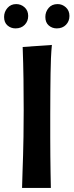

<svg xmlns="http://www.w3.org/2000/svg" viewBox="-37 -920 360 940"><path d="M217 -700Q214 -668 212.5 -634.5Q211 -601 210.5 -560.5Q210 -520 209.5 -470Q209 -420 209 -356Q209 -296 209 -247.5Q209 -199 209.5 -157Q210 -115 210.5 -77Q211 -39 212 0H71Q72 -48 73.5 -84.5Q75 -121 76 -160.5Q77 -200 78 -251Q79 -302 79 -379Q79 -456 78 -532.5Q77 -609 74 -690ZM-17 -837Q-17 -862 -0.5 -881Q16 -900 42 -900Q66 -900 83.5 -884Q101 -868 101 -842Q101 -816 84 -798.5Q67 -781 39 -781Q16 -781 -0.5 -795.5Q-17 -810 -17 -837ZM185 -837Q185 -862 201 -881Q217 -900 245 -900Q268 -900 285.5 -884Q303 -868 303 -842Q303 -816 286 -798.5Q269 -781 241 -781Q218 -781 201.5 -795.5Q185 -810 185 -837Z"/></svg>

Font: Cantora One
Style: Regular
Weight: 400
Designer: Pablo Impallari, Rodrigo Fuenzalida
Foundry: Pablo Impallari
Version: Version 1.002; ttfautohint (v0.8) -G 200 -r 50